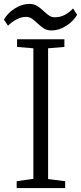

<svg xmlns="http://www.w3.org/2000/svg" viewBox="-24 -958 413 978"><path d="M126 -938Q148 -938 164 -928.5Q180 -919 199 -901Q216 -885 228 -877.5Q240 -870 256 -870Q283 -870 306.5 -882.5Q330 -895 348 -915L369 -883Q350 -850 313.5 -826.5Q277 -803 239 -803Q216 -803 200.5 -812.5Q185 -822 165 -841Q148 -857 136 -864.5Q124 -872 109 -872Q84 -872 59 -858.5Q34 -845 17 -827L-4 -858Q15 -892 51.5 -915Q88 -938 126 -938ZM146 -47V-712L63 -719V-758H304V-719L221 -712V-46L308 -35V0H61V-35Z"/></svg>

Font: Martel Light
Style: Regular
Weight: 300
Designer: Dan Reynolds
Foundry: Dan Reynolds
Version: Version 1.001; ttfautohint (v1.1) -l 5 -r 5 -G 72 -x 0 -D la